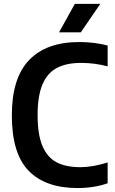

<svg xmlns="http://www.w3.org/2000/svg" viewBox="-20 -968 598 998"><path d="M41.5 -368.5Q41.5 -562.5 131.5 -656Q221.5 -749.5 392 -749.5Q470 -749.5 539.5 -731.5V-623Q473.5 -641 401 -641Q324.5 -641 275 -614.5Q225.5 -588 200.5 -528.5Q175.5 -469 175.5 -370.5Q175.5 -269 200.5 -209.5Q225.5 -150 274 -124.5Q322.5 -99 397.5 -99Q461.5 -99 539.5 -123.5V-15.5Q507 -3.5 466.2 3Q425.5 9.5 383.5 9.5Q216.5 9.5 129 -80.2Q41.5 -170 41.5 -368.5ZM287 -800 369 -948H501.5L400 -800Z"/></svg>

Font: Encode Sans Semi Condensed SmBd
Style: Regular
Weight: 600
Width: 4
Designer: Multiple Designers
Foundry: Impallari Type
Version: Version 2.000